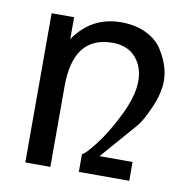

<svg xmlns="http://www.w3.org/2000/svg" viewBox="-66 -600 654 664"><g transform="rotate(10 261.5 -267.5)"><path d="M253 -63Q262 -63 297.5 -108.5Q333 -154 367 -223.5Q401 -293 401 -344Q401 -395 372 -427.5Q343 -460 291 -460Q153 -460 153 -283V0H65V-524H144V-447Q204 -535 308 -535Q359 -535 396.5 -516.5Q434 -498 452.5 -469Q471 -440 479.5 -413Q488 -386 488 -361Q488 -318 465.5 -266.5Q443 -215 426 -195L314 -66H430V0H253Z"/></g></svg>

Font: ColatingCofangSans
Style: Regular
Weight: 400
Foundry: GNU
Version: Version 412.227;June 27, 2022;FontCreator 11.0.0.2412 32-bit